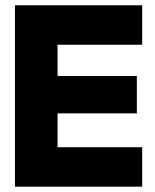

<svg xmlns="http://www.w3.org/2000/svg" viewBox="-20 -700 581 720"><path d="M36.1 0V-680.2H513.2V-532.2H195.8V-415H493.2V-274.9H195.8V-147.9H513.2V0Z"/></svg>

Font: TASA Orbiter Display Black
Style: Regular
Weight: 900
Designer: Weizhong Zhang
Version: Version 1.000;Glyphs 3.1.2 (3151)